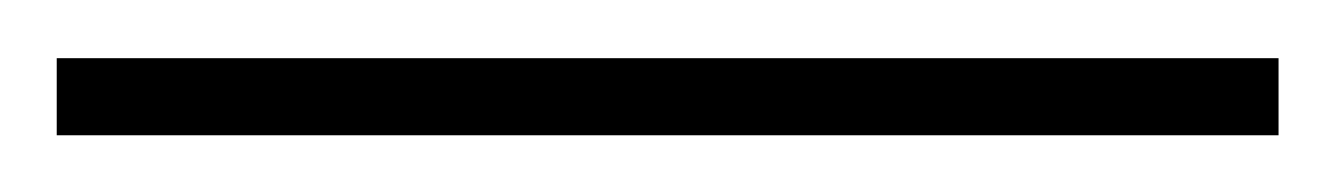

<svg xmlns="http://www.w3.org/2000/svg" viewBox="-20 1 460 66"><path d="M-0.5 47.5V21H419.5V47.5Z"/></svg>

Font: Anybody ExtraLight
Style: Regular
Weight: 200
Designer: Tyler Finck
Foundry: Etcetera Type Company
Version: Version 1.010; ttfautohint (v1.8.3) -l 8 -r 50 -G 200 -x 14 